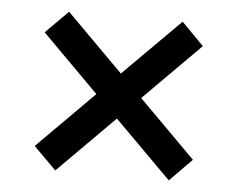

<svg xmlns="http://www.w3.org/2000/svg" viewBox="-40 -596 685 552"><g transform="rotate(5 302.0 -320.0)"><path d="M138.2 -90.8 73.2 -155.8 236.8 -319.8 73.2 -483.9 138.2 -548.8 301.8 -384.8 465.8 -548.8 529.8 -483.9 366.2 -319.8 529.8 -155.8 465.8 -90.8 301.8 -254.9Z"/></g></svg>

Font: Work Sans Medium
Style: Regular
Weight: 500
Designer: Wei Huang
Foundry: Wei Huang
Version: Version 2.012